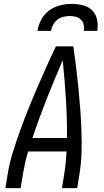

<svg xmlns="http://www.w3.org/2000/svg" viewBox="-20 -975 540 995"><path d="M8 0 20 -74Q29 -130 46.5 -186Q64 -242 84 -297.5Q104 -353 126 -408Q148 -463 171.5 -517.5Q195 -572 219.5 -626.5Q244 -681 270 -735H360Q368 -681 374.5 -626.5Q381 -572 386.5 -517.5Q392 -463 396 -408Q400 -353 402 -297.5Q404 -242 402.5 -186Q401 -130 392 -74L380 0H301L313 -74Q318 -103 320.5 -132Q323 -161 325 -190H126Q117 -161 110.5 -132Q104 -103 99 -74L87 0ZM327 -260Q328 -362 321.5 -462.5Q315 -563 305 -663Q262 -563 222 -462.5Q182 -362 148 -260ZM174 -815Q179 -845 194 -873.5Q209 -902 235 -921Q261 -940 291.5 -947.5Q322 -955 352 -955Q382 -955 410.5 -947.5Q439 -940 458 -921Q477 -902 483 -873.5Q489 -845 484 -815H414Q417 -831 413.5 -847Q410 -863 399 -873.5Q388 -884 373 -888Q358 -892 342 -892Q326 -892 309 -888Q292 -884 278 -873.5Q264 -863 255.5 -847Q247 -831 244 -815Z"/></svg>

Font: Iosevka Term Curly
Style: Italic
Weight: 400
Italic angle: -9°
Designer: Belleve Invis
Foundry: Belleve Invis
Version: Version 32.3.0